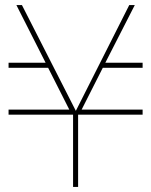

<svg xmlns="http://www.w3.org/2000/svg" viewBox="-20 -742 598 762"><path d="M546 -473V-493H398L515 -722H493L281 -302L67 -722H45L161 -493H14V-473H171L255 -307H14V-287H270V0H290V-287H546V-307H304L388 -473Z"/></svg>

Font: Perun Thin
Style: Regular
Weight: 100
Foundry: Copyright (c) Stefan Peev, Context Ltd, 2016
Version: Version 1.089